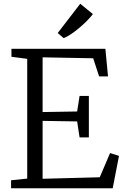

<svg xmlns="http://www.w3.org/2000/svg" viewBox="-20 -1003 662 1023"><path d="M125 -51.5V-689.5L41 -700.5V-743H541.5L555.5 -596H508L476.5 -692.5L207 -697.5V-406L391 -409L404 -492H453.5V-271H404L391 -356L207 -359V-50.5L511.5 -58.5L566.5 -187.5L614 -172.5L580.5 0H39V-42.5ZM319 -800 287.5 -827 407.5 -983 475 -928Q462.5 -911.5 443.5 -892.2Q424.5 -873 402.5 -854.5Q380.5 -836 359 -821.5Q337.5 -807 320 -800Z"/></svg>

Font: Merriweather 20pt Light
Style: Regular
Weight: 300
Version: Version 2.100